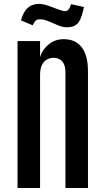

<svg xmlns="http://www.w3.org/2000/svg" viewBox="-20 -937 523 957"><path d="M67.4 0V-732.4H179.7V-652.3Q189.5 -687.5 221.2 -714.6Q252.9 -741.7 297.9 -741.7Q356.4 -741.7 387.5 -701.2Q418.5 -660.6 418.5 -581.1V0H306.2V-577.1Q306.2 -613.3 290 -631.1Q273.9 -648.9 247.6 -648.9Q227.5 -648.9 211.9 -639.2Q196.3 -629.4 188 -610.6Q179.7 -591.8 179.7 -564V0ZM314.9 -800.8Q293.5 -800.8 269.5 -810.8Q245.6 -820.8 222.4 -830.8Q199.2 -840.8 178.7 -840.8Q170.9 -840.8 167.5 -839.8Q159.7 -837.9 154.5 -830.8Q149.4 -823.7 142.6 -811L84.5 -835.4Q94.2 -868.7 107.7 -886.2Q121.1 -903.8 138.2 -910.6Q155.3 -917.5 174.8 -917.5Q194.8 -917.5 220.7 -908.4Q246.6 -899.4 269.8 -890.4Q293 -881.3 305.2 -881.3H307.1Q314 -882.3 320.3 -888.2Q326.7 -894 334.5 -916L398.4 -902.3L394 -882.3Q382.3 -832.5 363.5 -816.7Q344.7 -800.8 314.9 -800.8Z"/></svg>

Font: Antonio SemiBold
Style: Regular
Weight: 600
Designer: Vernon Adams
Foundry: Vernon Adams
Version: Version 1.002